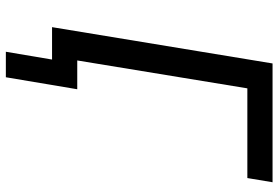

<svg xmlns="http://www.w3.org/2000/svg" viewBox="-164 -610 929 640"><g transform="rotate(90 300.0 -290.5)"><path d="M238 154H153L179 0H71L192 -735H588L574 -651H275L182 -84H278Z"/></g></svg>

Font: Iosevka Medium Extended
Style: Italic
Weight: 500
Width: 7
Italic angle: -9°
Monospace: yes
Designer: Belleve Invis
Foundry: Belleve Invis
Version: Version 32.5.0; ttfautohint (v1.8.4)